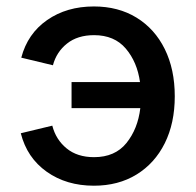

<svg xmlns="http://www.w3.org/2000/svg" viewBox="-20 -573 617 604"><path d="M275.4 11.2Q189 11.2 127 -32.7Q64.9 -76.7 45.4 -153.8L144.5 -177.7Q155.8 -133.8 189.5 -106.2Q223.1 -78.6 275.9 -78.6Q341.8 -78.6 377.7 -123Q413.6 -167.5 421.4 -232.9H205.1V-314.9H420.4Q411.6 -377.9 375.7 -420.2Q339.8 -462.4 275.9 -462.4Q224.1 -462.4 190.9 -436Q157.7 -409.7 146.5 -367.7L46.9 -391.6Q66.9 -467.3 128.4 -510Q189.9 -552.7 275.4 -552.7Q352.1 -552.7 409.4 -517.6Q466.8 -482.4 498.3 -418.7Q529.8 -355 529.8 -270Q529.8 -185.5 498.3 -122.3Q466.8 -59.1 409.4 -23.9Q352.1 11.2 275.4 11.2Z"/></svg>

Font: Inter Medium
Style: Regular
Weight: 500
Designer: Rasmus Andersson
Foundry: rsms
Version: Version 4.001;git-9221beed3